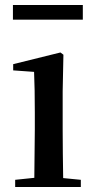

<svg xmlns="http://www.w3.org/2000/svg" viewBox="-20 -752 382 772"><path d="M32 -673H313V-732H32ZM117 0H305V-29L234 -36C233 -93 232 -177 232 -232V-385L235 -532L223 -541L33 -494V-469L117 -463C119 -414 120 -367 120 -300V-232L118 -37L41 -29V0Z"/></svg>

Font: Noto Serif CJK JP SemiBold
Style: Regular
Weight: 600
Designer: Ryoko NISHIZUKA 西塚涼子 (kana & ideographs); Frank Grießhammer (Latin, Greek & Cyrillic); Wenlong ZHANG 张文龙 (bopomofo); San
Foundry: Adobe
Version: Version 2.001;hotconv 1.1.0;makeotfexe 2.6.0